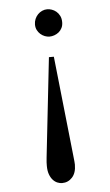

<svg xmlns="http://www.w3.org/2000/svg" viewBox="-51 -512 435 762"><g transform="rotate(-5 166.5 -131.0)"><path d="M222.2 147Q222.2 180.2 205.8 198Q189.5 215.8 165.5 215.8Q156.7 215.8 147 211.9Q137.2 208 129.2 199.2Q121.1 190.4 116 176.5Q110.8 162.6 110.8 142.6Q110.8 136.7 111.1 128.2Q111.3 119.6 112.8 109.4L156.7 -286.6H176.3L218.8 109.4Q220.7 127 221.4 134.3Q222.2 141.6 222.2 147ZM221.2 -420.4Q221.2 -407.2 216.3 -397.5Q211.4 -387.7 203.4 -381.1Q195.3 -374.5 185.5 -371.1Q175.8 -367.7 166.5 -367.7Q157.2 -367.7 147.7 -371.3Q138.2 -375 130.4 -381.8Q122.6 -388.7 117.7 -398.4Q112.8 -408.2 112.8 -420.4Q112.8 -432.1 117.2 -442.4Q121.6 -452.6 128.9 -460.2Q136.2 -467.8 146 -472.2Q155.8 -476.6 166.5 -476.6Q174.8 -476.6 184.3 -473.4Q193.8 -470.2 202.1 -463.4Q210.4 -456.5 215.8 -445.8Q221.2 -435.1 221.2 -420.4Z"/></g></svg>

Font: Doulos SIL
Style: Regular
Weight: 400
Designer: Walt Agee, Victor Gaultney, Peter Martin, Debbi Hosken
Foundry: SIL International
Version: Version 4.110; 2011; Maintenance release